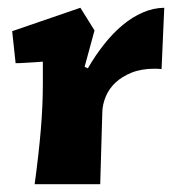

<svg xmlns="http://www.w3.org/2000/svg" viewBox="-20 -472 450 492"><path d="M394 -294.9Q389.6 -295.4 385 -295.7Q380.4 -295.9 376 -295.9Q342.3 -295.9 317.4 -285.9Q292.5 -275.9 275.9 -260.3Q259.3 -244.6 251 -224.6Q242.7 -204.6 242.2 -185.1L236.8 0H68.8Q79.6 -79.6 84.7 -141.1Q89.8 -202.6 89.8 -254.9V-314Q79.6 -313 69.1 -312.5Q58.6 -312 49.1 -311.3Q39.6 -310.5 31.7 -310.3Q23.9 -310.1 20 -310.1L11.2 -392.1L186 -452.1L222.2 -394L196.8 -300.8L205.1 -296.9Q224.6 -330.6 247.1 -358.9Q269.5 -387.2 294.2 -407.7Q318.8 -428.2 345.7 -439.9Q372.6 -451.7 400.9 -452.1Z"/></svg>

Font: Simonetta
Style: Black Italic
Weight: 900
Italic angle: -2°
Designer: Gayaneh Bagdasaryan
Foundry: Brownfox
Version: Version 1.002